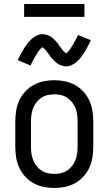

<svg xmlns="http://www.w3.org/2000/svg" viewBox="-20 -927 540 955"><path d="M250 8Q223 8 196.5 2.5Q170 -3 146.5 -16Q123 -29 104.5 -49.5Q86 -70 75 -94.5Q64 -119 60 -146Q56 -173 56 -200V-320Q56 -347 60 -374Q64 -401 75 -425.5Q86 -450 104.5 -470.5Q123 -491 146.5 -504Q170 -517 196.5 -522.5Q223 -528 250 -528Q277 -528 303.5 -522.5Q330 -517 353.5 -504Q377 -491 395.5 -470.5Q414 -450 425 -425.5Q436 -401 440 -374Q444 -347 444 -320V-200Q444 -173 440 -146Q436 -119 425 -94.5Q414 -70 395.5 -49.5Q377 -29 353.5 -16Q330 -3 303.5 2.5Q277 8 250 8ZM250 -62Q267 -62 284 -66Q301 -70 315 -79.5Q329 -89 339.5 -103Q350 -117 356 -133Q362 -149 364 -166Q366 -183 366 -200V-320Q366 -337 364 -354Q362 -371 356 -387Q350 -403 339.5 -417Q329 -431 315 -440.5Q301 -450 284 -454Q267 -458 250 -458Q233 -458 216 -454Q199 -450 185 -440.5Q171 -431 160.5 -417Q150 -403 144 -387Q138 -371 136 -354Q134 -337 134 -320V-200Q134 -183 136 -166Q138 -149 144 -133Q150 -117 160.5 -103Q171 -89 185 -79.5Q199 -70 216 -66Q233 -62 250 -62ZM308 -597Q303 -597 298 -598Q293 -599 288.5 -600.5Q284 -602 279.5 -603.5Q275 -605 270.5 -608Q266 -611 262 -613.5Q258 -616 255 -619.5Q252 -623 248 -626.5Q244 -630 240.5 -634Q237 -638 234 -641.5Q231 -645 228.5 -649Q226 -653 223 -657Q220 -661 216.5 -665.5Q213 -670 210 -674Q207 -678 204 -681.5Q201 -685 196 -688.5Q191 -692 191 -694H193Q193 -693 189.5 -691Q186 -689 183.5 -686Q181 -683 178.5 -680.5Q176 -678 174.5 -676Q173 -674 171.5 -672Q170 -670 168.5 -668Q167 -666 165.5 -663.5Q164 -661 162.5 -658Q161 -655 159 -652.5Q157 -650 155.5 -646.5Q154 -643 152 -640Q150 -637 148 -633.5Q146 -630 144 -626Q142 -622 140 -618Q138 -614 136 -609.5Q134 -605 132 -601L68 -628Q77 -646 85 -661Q93 -676 101 -688.5Q109 -701 117 -711.5Q125 -722 136.5 -732.5Q148 -743 162 -750Q176 -757 192 -757Q197 -757 202 -756Q207 -755 211.5 -754Q216 -753 220.5 -751Q225 -749 229.5 -746.5Q234 -744 238 -741Q242 -738 245 -735Q248 -732 252 -728Q256 -724 259.5 -720Q263 -716 266 -712.5Q269 -709 271.5 -705Q274 -701 277 -697Q280 -693 283.5 -688.5Q287 -684 290 -680Q293 -676 296 -672.5Q299 -669 304 -665.5Q309 -662 309 -661H307L311 -663Q314 -665 316.5 -668Q319 -671 321.5 -674Q324 -677 325.5 -678.5Q327 -680 328.5 -682Q330 -684 331.5 -686.5Q333 -689 334.5 -691.5Q336 -694 337.5 -696.5Q339 -699 341 -702Q343 -705 344.5 -708Q346 -711 348 -714.5Q350 -718 352 -721.5Q354 -725 356 -728.5Q358 -732 360 -736Q362 -740 364 -744.5Q366 -749 368 -753L432 -727Q423 -708 415 -693Q407 -678 399 -665.5Q391 -653 383 -642.5Q375 -632 363.5 -621.5Q352 -611 338 -604Q324 -597 308 -597ZM400 -843H100V-907H400Z"/></svg>

Font: Iosevka srxl
Style: Regular
Weight: 400
Monospace: yes
Designer: Belleve Invis
Foundry: Belleve Invis
Version: Version 33.0.1; ttfautohint (v1.8.3)